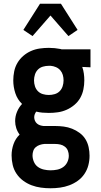

<svg xmlns="http://www.w3.org/2000/svg" viewBox="-20 -784 540 1027"><path d="M250 223Q224 223 198.5 219.5Q173 216 149 207Q125 198 104 182.5Q83 167 68.5 145.5Q54 124 48 98.5Q42 73 42 47Q42 16 52.5 -13.5Q63 -43 85 -64Q73 -80 67 -98.5Q61 -117 61 -136Q61 -162 71 -186Q81 -210 98 -228Q73 -252 62 -285.5Q51 -319 51 -354Q51 -378 56 -402.5Q61 -427 73.5 -448Q86 -469 104.5 -485Q123 -501 145.5 -511Q168 -521 192.5 -524.5Q217 -528 241 -528Q257 -528 272.5 -526.5Q288 -525 303 -522L310 -520H464V-424L420 -426Q426 -409 428.5 -390.5Q431 -372 431 -354Q431 -330 426 -305.5Q421 -281 409 -260Q397 -239 378 -223Q359 -207 336.5 -197Q314 -187 290 -183.5Q266 -180 241 -180Q224 -180 207 -181.5Q190 -183 174 -187Q169 -181 166 -173Q163 -165 163 -157Q163 -147 167 -138Q171 -129 178 -123Q185 -117 194 -114Q203 -111 213 -110H275Q298 -110 321 -107Q344 -104 365.5 -95.5Q387 -87 406 -73Q425 -59 437 -39.5Q449 -20 454 3Q459 26 459 49Q459 75 452.5 100Q446 125 431.5 146.5Q417 168 396 183Q375 198 351 207Q327 216 301.5 219.5Q276 223 250 223ZM241 -276Q257 -276 272.5 -280.5Q288 -285 299 -296Q310 -307 315 -322.5Q320 -338 320 -354Q320 -369 316 -383Q312 -397 302.5 -408Q293 -419 279 -425Q265 -431 251 -432H241Q225 -432 209.5 -427.5Q194 -423 183 -412Q172 -401 167 -385.5Q162 -370 162 -354Q162 -338 167 -322.5Q172 -307 183 -296Q194 -285 209.5 -280.5Q225 -276 241 -276ZM250 127Q268 127 285.5 123.5Q303 120 317.5 110Q332 100 340 83.5Q348 67 348 49Q348 35 343 22Q338 9 327 0.5Q316 -8 302.5 -11Q289 -14 275 -14H217Q205 -13 193 -9Q181 -5 171.5 3Q162 11 158 23Q154 35 154 47Q154 65 161.5 82Q169 99 183 109Q197 119 215 123Q233 127 250 127ZM154 -591 105 -624 194 -764H306L395 -624L346 -591L250 -701Z"/></svg>

Font: Iosevka Algr
Style: Bold
Weight: 700
Monospace: yes
Designer: Belleve Invis
Foundry: Belleve Invis
Version: Version 26.0.2; ttfautohint (v1.8.3)